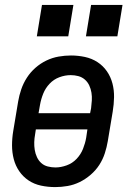

<svg xmlns="http://www.w3.org/2000/svg" viewBox="-20 -754 540 782"><path d="M205 8Q175 8 147 2Q119 -4 96.5 -19Q74 -34 58.5 -56.5Q43 -79 36 -106Q29 -133 29 -162Q29 -191 34 -221L54 -341Q58 -365 66.5 -390Q75 -415 89.5 -437.5Q104 -460 124.5 -478Q145 -496 169 -507.5Q193 -519 218.5 -523.5Q244 -528 269 -528Q298 -528 326 -522Q354 -516 377 -501Q400 -486 415.5 -463.5Q431 -441 438 -414Q445 -387 444.5 -358Q444 -329 439 -299L419 -179Q415 -155 407 -130Q399 -105 384.5 -82.5Q370 -60 349 -42Q328 -24 304.5 -12.5Q281 -1 255.5 3.5Q230 8 205 8ZM347 -293 351 -313Q353 -329 354 -345Q355 -361 352.5 -376.5Q350 -392 343.5 -406Q337 -420 325.5 -430Q314 -440 299 -444Q284 -448 268 -448Q245 -448 222 -439.5Q199 -431 182 -413Q165 -395 156 -372.5Q147 -350 143 -327L137 -293ZM206 -72Q228 -72 251.5 -80.5Q275 -89 292 -107Q309 -125 318 -147.5Q327 -170 331 -193L336 -227H126L123 -207Q120 -191 119.5 -175Q119 -159 121.5 -143.5Q124 -128 130.5 -114Q137 -100 148 -90Q159 -80 174.5 -76Q190 -72 206 -72ZM330 -606 351 -734H479L458 -606ZM130 -606 151 -734H279L258 -606Z"/></svg>

Font: Iosevka SS04 Medium
Style: Italic
Weight: 500
Italic angle: -9°
Monospace: yes
Designer: Belleve Invis
Foundry: Belleve Invis
Version: Version 19.0.0; ttfautohint (v1.8.4)